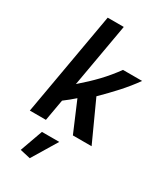

<svg xmlns="http://www.w3.org/2000/svg" viewBox="-240 -837 1025 1190"><g transform="rotate(30 272.5 -242.0)"><path d="M342 0 251 -214Q233 -198 214.5 -183Q196 -168 176 -153L149 0H34L164 -740H279L199 -285Q264 -341 313.5 -393Q363 -445 408 -507H545Q502 -447 453 -393Q404 -339 347 -283L476 0ZM181 256 107 239 165 77H289Z"/></g></svg>

Font: Inria Sans
Style: Bold Italic
Weight: 700
Italic angle: -10°
Designer: Black Foundry Team
Foundry: Black Foundry
Version: Version 1.2; ttfautohint (v1.8.3)